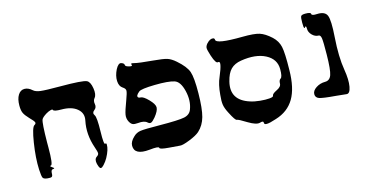

<svg xmlns="http://www.w3.org/2000/svg" viewBox="-61 -1020 2055 1068"><g transform="rotate(-15 966.5 -486.5)"><path d="M397 -247Q390 -276 407 -287Q418 -294 418.5 -303Q419 -312 409 -340Q381 -421 397 -497Q406 -538 374.5 -564.5Q343 -591 285 -591Q241 -591 238 -601Q237 -606 225 -603Q213 -600 198 -591Q174 -576 169 -565Q161 -547 160 -434Q160 -414 160 -407Q160 -305 147 -305Q136 -305 152 -294Q169 -283 154 -283Q141 -283 141 -260Q141 -246 135 -242.5Q129 -239 111 -241Q90 -243 85 -252Q80 -261 78 -300Q75 -367 88.5 -452.5Q102 -538 117 -546Q128 -552 125 -560.5Q122 -569 99 -592Q78 -614 71 -629.5Q64 -645 64 -672Q64 -710 78 -732.5Q92 -755 115 -755Q137 -755 158 -736Q171 -724 199.5 -720.5Q228 -717 310 -717Q441 -717 463 -706Q481 -697 487 -659Q493 -621 479 -605Q468 -592 472 -572Q476 -552 460 -540Q444 -528 455 -512Q465 -499 463 -417Q461 -338 471 -344Q477 -348 478 -338Q479 -309 455 -265Q449 -255 444 -248Q429 -228 420.5 -222.5Q412 -217 407 -222.5Q402 -228 397 -247Z M807 -231Q755 -235 755 -244Q755 -254 700 -248Q612 -239 612 -294Q612 -318 638 -342Q655 -359 679 -362.5Q703 -366 789 -365Q899 -364 932 -371Q965 -378 975 -406Q993 -453 979 -511Q965 -569 933 -579Q899 -590 820.5 -588.5Q742 -587 729 -576Q703 -555 715 -545Q718 -542 726 -542Q743 -542 771 -513Q799 -484 799 -466Q799 -446 773 -414Q757 -395 748 -391.5Q739 -388 729 -397Q713 -412 677 -408Q656 -406 646 -410.5Q636 -415 628 -430Q618 -449 621.5 -470.5Q625 -492 646 -547Q661 -587 661 -599Q661 -611 645 -621Q626 -633 624.5 -663.5Q623 -694 640 -728Q657 -760 673 -754Q689 -749 689 -739Q689 -730 711 -725Q727 -721 727 -727Q727 -729 726 -731Q722 -738 730 -738Q734 -738 740 -736Q766 -729 848 -722Q906 -717 927.5 -710Q949 -703 974 -681Q1021 -640 1033 -606Q1045 -572 1044 -481Q1043 -393 1030.5 -347.5Q1018 -302 986 -273Q968 -257 926.5 -240.5Q885 -224 870 -226Q863 -227 807 -231Z M1441 -360Q1441 -371 1468 -384Q1496 -397 1496 -416Q1496 -435 1507 -442Q1518 -449 1518 -493Q1518 -551 1462.5 -580Q1407 -609 1320 -595Q1282 -589 1260 -567Q1238 -545 1227 -499Q1202 -397 1309 -363Q1333 -355 1364.5 -352Q1396 -349 1418.5 -351Q1441 -353 1441 -360ZM1353 -229Q1353 -241 1332 -234Q1311 -228 1266 -255Q1221 -283 1212 -283Q1203 -283 1178 -332Q1162 -362 1158.5 -383.5Q1155 -405 1159 -441Q1164 -501 1181 -538Q1218 -625 1195 -620Q1181 -614 1164 -666Q1153 -700 1153 -711.5Q1153 -723 1164 -736Q1184 -758 1202 -755Q1210 -753 1210 -745Q1210 -719 1361 -721Q1429 -722 1459 -712.5Q1489 -703 1524 -671Q1552 -645 1560 -609.5Q1568 -574 1566 -475Q1565 -371 1530 -312Q1495 -253 1423 -231Q1402 -224 1389 -221Q1376 -218 1367.5 -218Q1359 -218 1356 -220.5Q1353 -223 1353 -229Z M1780 -269Q1705 -275 1685 -282Q1665 -289 1665 -309Q1665 -329 1688.5 -344.5Q1712 -360 1741 -360Q1768 -360 1778 -388.5Q1788 -417 1789 -504Q1790 -577 1787 -597.5Q1784 -618 1773 -618Q1753 -618 1736.5 -634.5Q1720 -651 1720 -671Q1720 -690 1714 -685Q1713 -684 1711 -681Q1707 -674 1704 -687Q1703 -696 1703 -711Q1703 -741 1707.5 -748Q1712 -755 1733 -755Q1764 -755 1764 -745Q1764 -734 1796 -736Q1841 -738 1852.5 -710Q1864 -682 1857 -586Q1849 -474 1862 -397Q1872 -337 1865 -298.5Q1858 -260 1838 -263Q1810 -266 1780 -269Z"/></g></svg>

Font: Daniel
Style: Regular
Weight: 400
Version: Version 1.1